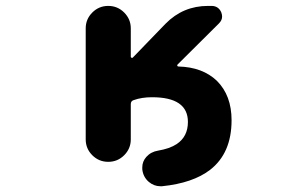

<svg xmlns="http://www.w3.org/2000/svg" viewBox="-20 -568 1040 653"><path d="M463.9 7.8Q463.9 4.9 463.9 1Q463.9 -18.6 477.5 -34.2Q493.2 -51.8 517.6 -55.7Q557.6 -62.5 581.1 -78.1Q619.1 -103.5 619.1 -153.3Q619.1 -237.3 497.1 -237.3Q461.9 -237.3 434.6 -227.5Q424.8 -224.6 424.8 -213.9V-93.8Q424.8 -62.5 402.3 -40Q379.9 -17.6 348.1 -17.6Q316.4 -17.6 293.9 -40Q271.5 -62.5 271.5 -93.8V-471.7Q271.5 -502.9 293.9 -525.4Q316.4 -547.9 348.1 -547.9Q379.9 -547.9 402.3 -525.4Q424.8 -502.9 424.8 -471.7V-375Q424.8 -373 427.2 -371.6Q429.7 -370.1 431.6 -372.1L543 -487.3Q602.5 -547.9 687.5 -547.9H699.2Q722.7 -547.9 732.4 -526.4Q735.4 -518.6 735.4 -511.7Q735.4 -499 724.6 -488.3L584 -348.6Q582 -346.7 583 -344.2Q584 -341.8 586.9 -341.8Q668.9 -339.8 717.8 -293Q767.6 -243.2 767.6 -159.2Q767.6 -46.9 694.3 9.8Q635.7 54.7 531.2 65.4Q528.3 65.4 525.4 65.4Q503.9 65.4 486.3 50.8Q466.8 34.2 463.9 7.8Z"/></svg>

Font: Rounded-X Mgen+ 2m bold
Style: Bold
Weight: 700
Designer: [Source Han Sans]
Ryoko NISHIZUKA  (kana & ideographs); Paul D. Hunt (Latin, Greek & Cyrillic); Wenlong ZHANG  (bopomofo
Version: Version 1.059.20150602